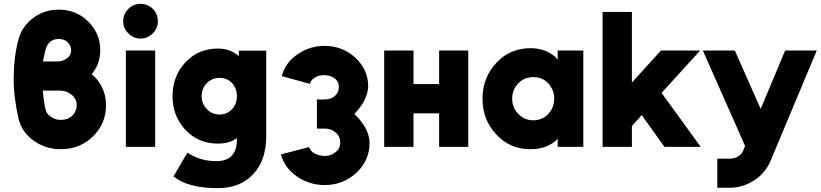

<svg xmlns="http://www.w3.org/2000/svg" viewBox="-20 -762 4260 996"><path d="M284 -712Q211 -712 154 -670Q96 -628 77 -561Q53 -477 51 -369Q50 -315 56.5 -259.5Q63 -204 76 -147Q93 -76 155 -32Q217 12 295 12Q394 12 462 -54Q530 -121 530 -216Q530 -272 504 -319Q495 -336 483 -350Q471 -364 456 -377Q465 -389 472.5 -401Q480 -413 486 -426Q500 -462 500 -502Q500 -589 437 -651Q375 -712 284 -712ZM284 -560Q312 -560 331 -543Q349 -525 349 -500Q349 -476 328 -460Q306 -443 277 -443H203Q207 -466 212 -487.5Q217 -509 222 -520Q226 -529 231.5 -536Q237 -543 245 -549Q262 -560 284 -560ZM202 -292H289Q326 -292 352 -270Q378 -249 378 -217Q378 -185 355 -162Q331 -140 295 -140Q269 -140 248 -154Q237 -160 229.5 -168.5Q222 -177 218 -188Q213 -206 209 -231.5Q205 -257 202 -292Z M799 -652Q799 -689 773 -716Q746 -742 709 -742Q672 -742 646 -716Q619 -689 619 -652Q619 -615 646 -589Q672 -562 709 -562Q746 -562 773 -589Q799 -615 799 -652ZM633 0H785V-500H633Z M1119 -358Q1158 -358 1184 -331Q1209 -303 1209 -263Q1209 -224 1184 -196Q1158 -168 1119 -168Q1079 -168 1053 -196Q1026 -224 1026 -263Q1026 -303 1053 -331Q1080 -358 1119 -358ZM1110 -510Q1009 -510 942 -439Q875 -367 875 -263Q875 -160 942 -88Q1009 -17 1110 -17Q1166 -17 1204 -42Q1206 -44 1207 -44.5Q1208 -45 1209 -47V-38Q1209 17 1182 46Q1156 74 1102 74Q1019 74 952 30L880 153Q954 214 1110 214Q1225 214 1293 142Q1361 71 1361 -57V-499H1219V-471Q1217 -473 1214 -475Q1211 -477 1209 -479Q1169 -510 1110 -510Z M1664 -524Q1586 -524 1523 -480Q1459 -436 1442 -367L1588 -327Q1594 -348 1611 -358Q1621 -366 1634 -369Q1647 -372 1664 -372Q1694 -372 1715 -356Q1738 -340 1738 -311Q1738 -283 1717 -264Q1696 -246 1664 -246H1624V-95H1664Q1699 -95 1722 -74Q1745 -54 1745 -23Q1745 8 1721 27Q1697 47 1666 47Q1651 47 1638.5 44Q1626 41 1614 35Q1603 30 1595.5 21.5Q1588 13 1583 1L1437 39Q1447 74 1467.5 102.5Q1488 131 1521 154Q1586 198 1664 198Q1759 198 1828 135Q1897 71 1897 -20Q1897 -64 1869 -110Q1859 -125 1846.5 -140.5Q1834 -156 1818 -171Q1850 -204 1867 -235Q1878 -256 1883.5 -275Q1889 -294 1890 -313Q1890 -401 1823 -463Q1756 -524 1664 -524Z M1973 0H2125V-174H2258V0H2409V-500H2258V-326H2125V-500H1973Z M2873 -500V-454Q2869 -458 2865.5 -461.5Q2862 -465 2858 -469Q2806 -512 2732 -512Q2625 -512 2555 -436Q2483 -360 2483 -250Q2483 -140 2555 -64Q2625 12 2732 12Q2810 12 2861 -30Q2864 -33 2867 -36Q2870 -39 2873 -42V0H3006V-500ZM2747 -362Q2793 -362 2824 -330Q2839 -313 2847 -293.5Q2855 -274 2855 -250Q2855 -227 2847 -207Q2839 -187 2824 -171Q2793 -138 2747 -138Q2700 -138 2669 -171Q2637 -203 2637 -250Q2637 -297 2669 -330Q2700 -362 2747 -362Z M3106 0H3258V-108L3309 -165L3427 0H3615L3412 -280L3612 -500H3409L3258 -334V-700H3106Z M3626 -500 3845 -5 3836 18Q3827 39 3808 50Q3790 61 3765 61H3701V212H3765Q3832 212 3890 175Q3919 157 3940 132.5Q3961 108 3975 78L4217 -500H4053L3926 -197L3792 -500Z"/></svg>

Font: Unageo
Style: ExtraBold
Weight: 800
Designer: Richard Sepsi
Foundry: Richard Sepsi
Version: Version 2.000